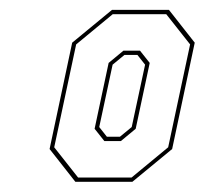

<svg xmlns="http://www.w3.org/2000/svg" viewBox="-20 -720 412 386"><path d="M131.5 -354.5 79.7 -420.4 125.1 -634.2 205.1 -700.1H319.7L371.5 -634.2L326.1 -420.4L246.1 -354.5ZM137 -363.1H244.5L318.1 -423.9L362.2 -630.7L314.2 -691.5H206.7L133.1 -630.7L89 -423.9ZM189.8 -436.4 170.2 -461.1 198.4 -593.5 228.2 -618.2H261.4L281 -593.5L252.8 -461.1L223 -436.4ZM194.9 -445.1H221.1L244.8 -464.6L271.7 -590L256.3 -609.5H230.1L206.4 -590L179.5 -464.6Z"/></svg>

Font: Tourney Condensed Thin
Style: Italic
Weight: 100
Width: 3
Italic angle: -12°
Designer: Tyler Finck
Foundry: Etcetera Type Co
Version: Version 1.010; ttfautohint (v1.8.3)